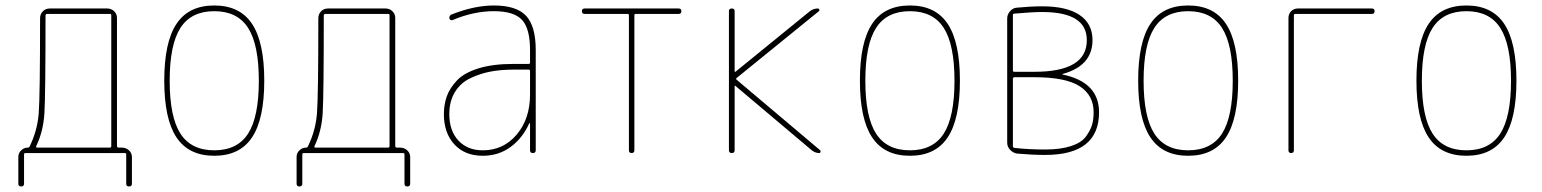

<svg xmlns="http://www.w3.org/2000/svg" viewBox="-20 -550 5540 690"><path d="M110.4 -25.4Q108.4 -20.5 112.3 -19.5H375Q379.9 -19.5 379.9 -25.4V-495.1Q379.9 -500 375 -500H149.4Q144.5 -500 143.6 -495.1Q143.6 -208 139.6 -143.1Q135.7 -78.1 110.4 -25.4ZM45.9 110.4V13.7Q45.9 0 56.2 -9.8Q66.4 -19.5 80.1 -19.5Q85 -19.5 86.9 -24.4Q114.3 -81.1 119.1 -142.1Q124 -203.1 124 -484.4Q124 -499 133.8 -509.3Q143.6 -519.5 159.2 -519.5H365.2Q379.9 -519.5 390.1 -509.8Q400.4 -500 400.4 -485.4V-25.4Q400.4 -20.5 405.3 -19.5H418Q432.6 -19.5 443.4 -9.8Q454.1 0 454.1 14.6V110.4Q454.1 120.1 443.8 120.1Q433.6 120.1 433.6 110.4V4.9Q433.6 0 428.7 0H71.3Q66.4 0 66.4 4.9V110.4Q66.4 120.1 56.2 120.1Q45.9 120.1 45.9 110.4Z M871.6 -449.7Q833 -509.8 750 -509.8Q667 -509.8 628.4 -449.7Q589.8 -389.6 589.8 -259.8Q589.8 -129.9 628.4 -69.8Q667 -9.8 750 -9.8Q833 -9.8 871.6 -69.8Q910.2 -129.9 910.2 -259.8Q910.2 -389.6 871.6 -449.7ZM885.7 -56.2Q841.8 9.8 750 9.8Q658.2 9.8 614.3 -56.2Q570.3 -122.1 570.3 -260.3Q570.3 -398.4 614.3 -464.4Q658.2 -530.3 750 -530.3Q841.8 -530.3 885.7 -464.4Q929.7 -398.4 929.7 -260.3Q929.7 -122.1 885.7 -56.2Z M1110.4 -25.4Q1108.4 -20.5 1112.3 -19.5H1375Q1379.9 -19.5 1379.9 -25.4V-495.1Q1379.9 -500 1375 -500H1149.4Q1144.5 -500 1143.6 -495.1Q1143.6 -208 1139.6 -143.1Q1135.7 -78.1 1110.4 -25.4ZM1045.9 110.4V13.7Q1045.9 0 1056.2 -9.8Q1066.4 -19.5 1080.1 -19.5Q1085 -19.5 1086.9 -24.4Q1114.3 -81.1 1119.1 -142.1Q1124 -203.1 1124 -484.4Q1124 -499 1133.8 -509.3Q1143.6 -519.5 1159.2 -519.5H1365.2Q1379.9 -519.5 1390.1 -509.8Q1400.4 -500 1400.4 -485.4V-25.4Q1400.4 -20.5 1405.3 -19.5H1418Q1432.6 -19.5 1443.4 -9.8Q1454.1 0 1454.1 14.6V110.4Q1454.1 120.1 1443.8 120.1Q1433.6 120.1 1433.6 110.4V4.9Q1433.6 0 1428.7 0H1071.3Q1066.4 0 1066.4 4.9V110.4Q1066.4 120.1 1056.2 120.1Q1045.9 120.1 1045.9 110.4Z M1884.8 -210V-294.9Q1884.8 -299.8 1879.9 -299.8H1825.2Q1781.2 -299.8 1744.1 -293Q1707 -286.1 1671.4 -269.5Q1635.7 -252.9 1615.2 -219.7Q1594.7 -186.5 1594.7 -139.6Q1594.7 -80.1 1627.4 -44.9Q1660.2 -9.8 1714.8 -9.8Q1789.1 -9.8 1836.9 -66.4Q1884.8 -123 1884.8 -210ZM1879.9 -320.3Q1884.8 -320.3 1884.8 -325.2V-370.1Q1884.8 -447.3 1856 -478.5Q1827.1 -509.8 1754.9 -509.8Q1681.6 -509.8 1605.5 -477.5Q1601.6 -476.6 1598.1 -479Q1594.7 -481.4 1594.7 -485.4Q1594.7 -496.1 1605.5 -499Q1685.5 -530.3 1754.9 -530.3Q1835.9 -530.3 1870.6 -493.2Q1905.3 -456.1 1905.3 -370.1V-9.8Q1905.3 0 1895 0Q1884.8 0 1884.8 -9.8V-106.4Q1884.8 -107.4 1883.8 -107.4Q1881.8 -107.4 1881.8 -106.4Q1857.4 -52.7 1814.5 -21.5Q1771.5 9.8 1714.8 9.8Q1650.4 9.8 1612.8 -31.2Q1575.2 -72.3 1575.2 -139.6Q1575.2 -173.8 1585.4 -203.1Q1595.7 -232.4 1621.6 -260.3Q1647.5 -288.1 1699.2 -304.2Q1751 -320.3 1825.2 -320.3Z M2081.1 -500Q2071.3 -500 2071.3 -509.8Q2071.3 -519.5 2081.1 -519.5H2418.9Q2428.7 -519.5 2428.7 -509.8Q2428.7 -500 2418.9 -500H2264.6Q2259.8 -500 2259.8 -495.1V-9.8Q2259.8 0 2250 0Q2240.2 0 2240.2 -9.8V-495.1Q2240.2 -500 2235.4 -500Z M2599.6 -9.8V-509.8Q2599.6 -519.5 2609.9 -519.5Q2620.1 -519.5 2620.1 -509.8V-293Q2620.1 -292 2621.1 -292H2623L2890.6 -509.8Q2903.3 -519.5 2918.9 -519.5Q2922.9 -519.5 2924.3 -515.6Q2925.8 -511.7 2922.9 -509.8L2627 -269.5Q2624 -266.6 2627 -263.7L2927.7 -9.8Q2929.7 -7.8 2928.7 -3.9Q2927.7 0 2923.8 0Q2910.2 0 2897.5 -9.8L2623 -241.2Q2622.1 -242.2 2621.1 -242.2Q2620.1 -242.2 2620.1 -241.2V-9.8Q2620.1 0 2609.9 0Q2599.6 0 2599.6 -9.8Z M3371.6 -449.7Q3333 -509.8 3250 -509.8Q3167 -509.8 3128.4 -449.7Q3089.8 -389.6 3089.8 -259.8Q3089.8 -129.9 3128.4 -69.8Q3167 -9.8 3250 -9.8Q3333 -9.8 3371.6 -69.8Q3410.2 -129.9 3410.2 -259.8Q3410.2 -389.6 3371.6 -449.7ZM3385.7 -56.2Q3341.8 9.8 3250 9.8Q3158.2 9.8 3114.3 -56.2Q3070.3 -122.1 3070.3 -260.3Q3070.3 -398.4 3114.3 -464.4Q3158.2 -530.3 3250 -530.3Q3341.8 -530.3 3385.7 -464.4Q3429.7 -398.4 3429.7 -260.3Q3429.7 -122.1 3385.7 -56.2Z M3620.1 -266.6V-24.4Q3620.1 -19.5 3625 -18.6Q3675.8 -12.7 3736.3 -12.7Q3791 -12.7 3828.6 -24.9Q3866.2 -37.1 3882.3 -59.1Q3898.4 -81.1 3904.3 -100.6Q3910.2 -120.1 3910.2 -146.5Q3910.2 -208 3859.9 -240.2Q3809.6 -272.5 3697.3 -272.5H3625Q3620.1 -271.5 3620.1 -266.6ZM3620.1 -496.1V-296.9Q3620.1 -292 3625 -292H3697.3Q3886.7 -292 3885.7 -406.2Q3885.7 -506.8 3725.6 -506.8Q3688.5 -506.8 3625 -501Q3620.1 -501 3620.1 -496.1ZM3635.7 2Q3621.1 0 3610.4 -11.2Q3599.6 -22.5 3599.6 -37.1V-483.4Q3599.6 -498 3609.9 -509.8Q3620.1 -521.5 3634.8 -522.5Q3684.6 -527.3 3725.6 -527.3Q3813.5 -527.3 3859.9 -496.1Q3906.2 -464.8 3906.2 -406.2Q3906.2 -313.5 3798.8 -284.2Q3797.9 -284.2 3797.9 -283.2Q3797.9 -282.2 3798.8 -282.2Q3929.7 -254.9 3929.7 -146.5Q3929.7 6.8 3736.3 6.8Q3690.4 6.8 3635.7 2Z M4371.6 -449.7Q4333 -509.8 4250 -509.8Q4167 -509.8 4128.4 -449.7Q4089.8 -389.6 4089.8 -259.8Q4089.8 -129.9 4128.4 -69.8Q4167 -9.8 4250 -9.8Q4333 -9.8 4371.6 -69.8Q4410.2 -129.9 4410.2 -259.8Q4410.2 -389.6 4371.6 -449.7ZM4385.7 -56.2Q4341.8 9.8 4250 9.8Q4158.2 9.8 4114.3 -56.2Q4070.3 -122.1 4070.3 -260.3Q4070.3 -398.4 4114.3 -464.4Q4158.2 -530.3 4250 -530.3Q4341.8 -530.3 4385.7 -464.4Q4429.7 -398.4 4429.7 -260.3Q4429.7 -122.1 4385.7 -56.2Z M4610.4 -9.8V-485.4Q4610.4 -500 4620.1 -509.8Q4629.9 -519.5 4644.5 -519.5H4910.2Q4919.9 -519.5 4919.9 -509.8Q4919.9 -500 4910.2 -500H4634.8Q4629.9 -500 4629.9 -495.1V-9.8Q4629.9 0 4620.1 0Q4610.4 0 4610.4 -9.8Z M5371.6 -449.7Q5333 -509.8 5250 -509.8Q5167 -509.8 5128.4 -449.7Q5089.8 -389.6 5089.8 -259.8Q5089.8 -129.9 5128.4 -69.8Q5167 -9.8 5250 -9.8Q5333 -9.8 5371.6 -69.8Q5410.2 -129.9 5410.2 -259.8Q5410.2 -389.6 5371.6 -449.7ZM5385.7 -56.2Q5341.8 9.8 5250 9.8Q5158.2 9.8 5114.3 -56.2Q5070.3 -122.1 5070.3 -260.3Q5070.3 -398.4 5114.3 -464.4Q5158.2 -530.3 5250 -530.3Q5341.8 -530.3 5385.7 -464.4Q5429.7 -398.4 5429.7 -260.3Q5429.7 -122.1 5385.7 -56.2Z"/></svg>

Font: Rounded-X Mgen+ 1m thin
Style: Regular
Weight: 100
Designer: [Source Han Sans]
Ryoko NISHIZUKA  (kana & ideographs); Paul D. Hunt (Latin, Greek & Cyrillic); Wenlong ZHANG  (bopomofo
Version: Version 1.059.20150602